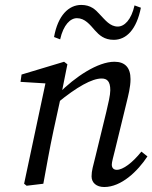

<svg xmlns="http://www.w3.org/2000/svg" viewBox="-20 -734 609 767"><path d="M345.8 -29.5C345.8 -4.1 365 13.1 396.4 13.1C464.9 13.1 530 -50 569 -109.2L544.8 -128.3C508.9 -83.4 471.3 -55.6 446.5 -55.6C434.6 -55.6 426.6 -62.6 426.6 -76.5C426.6 -86.5 432.6 -107.3 439.5 -135.1L484.6 -320.2C492.6 -353.2 501.4 -386.1 501.4 -417.9C501.4 -464.2 479.2 -487.3 437.1 -487.3C371 -487.3 280.3 -427.6 213 -359.2L208.2 -322C287.4 -387.6 348 -420.4 385.8 -420.4C407.6 -420.4 420.6 -409.4 420.6 -373.8C420.6 -353.9 412.7 -321 404.7 -287.1L361.8 -110.8C351.9 -70.1 345.8 -52.7 345.8 -29.5ZM153.1 0C166.2 -71 178.2 -140.1 193.2 -210.1L224.2 -352.2L249.2 -477.2L236 -487.3L66.1 -436.2L62 -407L182.2 -399.6L164.3 -414L76.3 -0.1L86.4 8L153.1 0ZM195.9 -586.1 220.3 -576.8C233.4 -635.4 261.3 -661.4 287.3 -661.4C319.2 -661.4 339.2 -635.5 359.2 -612.7C376.2 -593.8 396.3 -574.9 434.3 -574.9C485.4 -574.9 525.6 -616.8 542.8 -703.2L517.4 -712.4C504.3 -653.8 476.4 -627.9 450.4 -627.9C419.6 -627.9 400.6 -653.7 378.6 -676.5C361.6 -695.5 342.5 -714.3 304.5 -714.3C254.4 -714.3 211.2 -672.3 195.9 -586.1Z"/></svg>

Font: Source Serif Variable
Style: Italic
Weight: 389
Italic angle: -12°
Designer: Frank Grießhammer
Foundry: Adobe Systems Incorporated
Version: Version 3.001;hotconv 1.0.111;makeotfexe 2.5.65597